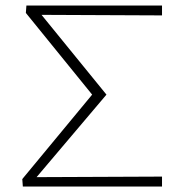

<svg xmlns="http://www.w3.org/2000/svg" viewBox="-20 -678 644 698"><path d="M569 -622 131 -624 367 -334 113 -34 569 -36V0H63L61 -27L315 -334L74 -631L76 -658H569Z"/></svg>

Font: Ysabeau SC Light
Style: Regular
Weight: 300
Designer: Christian Thalmann (Catharsis Fonts)
Version: Version 0.003